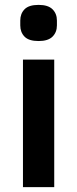

<svg xmlns="http://www.w3.org/2000/svg" viewBox="-20 -766 316 786"><path d="M138 -598Q98 -598 80.5 -616Q63 -634 63 -662V-682Q63 -710 80.5 -728Q98 -746 138 -746Q177 -746 195 -728Q213 -710 213 -682V-662Q213 -634 195 -616Q177 -598 138 -598ZM74 -522H202V0H74Z"/></svg>

Font: IBM Plex Arabic SemiBold
Style: Regular
Weight: 600
Designer: Mike Abbink, Paul van der Laan, Pieter van Rosmalen, Wael Morcos, Khajak Apelian
Foundry: Bold Monday
Version: Version 1.0